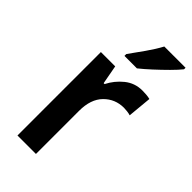

<svg xmlns="http://www.w3.org/2000/svg" viewBox="-240 -824 882 882"><g transform="rotate(45 200.5 -383.0)"><path d="M334 -552Q345 -552 358.5 -551Q372 -550 384 -547L373 -430Q364 -433 351.5 -434.5Q339 -436 330 -436Q273 -436 233.5 -396Q194 -356 194 -280V0H74V-542H167L184 -450H190Q211 -492 248 -522Q285 -552 334 -552ZM400 -756Q385 -737 357 -709Q329 -681 298.5 -653Q268 -625 244 -606H163V-618Q187 -651 215.5 -691.5Q244 -732 262 -766H400Z"/></g></svg>

Font: Noto Sans Malayalam SemiCondensed SemiBold
Style: Regular
Weight: 600
Width: 4
Designer: Jelle Bosma - Monotype Design Team
Foundry: Monotype Imaging Inc.
Version: Version 2.104; ttfautohint (v1.8.4.7-5d5b)